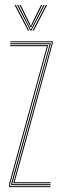

<svg xmlns="http://www.w3.org/2000/svg" viewBox="-20 -770 252 790"><path d="M34.8 -16 193 -592.2V-596H22V-600H197V-591.8L40 -20H188V-16ZM18 0V-15L173 -580H22V-584H178.2L22 -14.5V-4H188V0ZM26 -8V-14L184 -587V-588H22V-592H189V-591L30 -12H188V-8ZM40 -749.8H45L100 -644H95ZM50 -749.8H55L102 -657.8L106 -649.5H108L112 -657.8L159 -749.8H164L109 -644H105ZM60 -749.8H65L102.5 -673.8L106 -664H108L111.5 -673.8L149 -749.8H154L114 -669.2L109 -658.2H105L100 -669.2ZM169 -749.8H174L119 -644H114Z"/></svg>

Font: Big Shoulders Inline Display Thin Thin
Style: Regular
Weight: 250
Version: Version 2.002